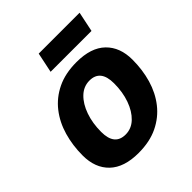

<svg xmlns="http://www.w3.org/2000/svg" viewBox="-199 -849 993 993"><g transform="rotate(-45 297.5 -352.5)"><path d="M245 12Q140 12 85.5 -40Q31 -92 31 -184Q31 -257 50 -323Q69 -389 108.5 -439.5Q148 -490 208 -519Q268 -548 350 -548Q456 -548 510 -495.5Q564 -443 564 -352Q564 -278 545 -212.5Q526 -147 486.5 -96.5Q447 -46 387 -17Q327 12 245 12ZM265 -103Q308 -103 340.5 -134Q373 -165 391.5 -217Q410 -269 410 -333Q410 -433 330 -433Q287 -433 254.5 -402Q222 -371 203.5 -318.5Q185 -266 185 -202Q185 -103 265 -103ZM220 -607 243 -717H542L519 -607Z"/></g></svg>

Font: Geist
Style: Bold Italic
Weight: 700
Italic angle: -12°
Designer: Basement.studio, Andrés Briganti, Mateo Zaragoza
Foundry: Basement.studio, Vercel, Andrés Briganti, Guido Ferreyra, Mateo Zaragoza
Version: Version 1.500; ttfautohint (v1.8.4.7-5d5b)